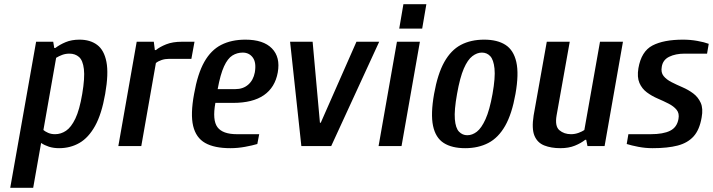

<svg xmlns="http://www.w3.org/2000/svg" viewBox="-20 -700 3416 920"><path d="M29 200 153 -500H235L240 -470H245Q266 -486 294.5 -498Q323 -510 361 -510Q412 -510 445.5 -485Q479 -460 490 -403.5Q501 -347 484 -250Q467 -153 435.5 -96.5Q404 -40 360.5 -15Q317 10 263 10Q236 10 214.5 3Q193 -4 177 -15L139 200ZM244 -57Q272 -57 296.5 -73.5Q321 -90 341 -131.5Q361 -173 374 -250Q387 -327 382 -369Q377 -411 358.5 -427Q340 -443 313 -443Q294 -443 278 -437Q262 -431 249 -423L188 -77Q196 -70 210.5 -63.5Q225 -57 244 -57Z M547 0 635 -500H717L722 -460H727Q745 -475 776 -487.5Q807 -500 852 -500H912L897 -418H790Q771 -418 754.5 -412.5Q738 -407 727 -398L657 0Z M1084 10Q1007 10 963 -15Q919 -40 905.5 -96.5Q892 -153 910 -250Q927 -347 959 -403.5Q991 -460 1040 -485Q1089 -510 1156 -510Q1242 -510 1283 -468Q1324 -426 1311 -353Q1298 -281 1244.5 -244Q1191 -207 1097 -207H1012Q997 -124 1022 -90.5Q1047 -57 1115 -57H1222L1213 -10Q1190 -3 1154.5 3.5Q1119 10 1084 10ZM1023 -273H1108Q1145 -273 1169.5 -294.5Q1194 -316 1201 -353Q1209 -400 1191.5 -424Q1174 -448 1143 -448Q1116 -448 1093.5 -434Q1071 -420 1053.5 -382Q1036 -344 1023 -273Z M1424 0 1370 -500H1478L1513 -112H1517L1688 -500H1797L1567 0Z M1794 0 1882 -500H1992L1904 0ZM1893 -563 1913 -680H2023L2003 -563Z M2209 10Q2145 10 2106 -15Q2067 -40 2055 -97Q2043 -154 2060 -250Q2077 -346 2109 -403Q2141 -460 2188.5 -485Q2236 -510 2300 -510Q2363 -510 2402 -485Q2441 -460 2454 -403Q2467 -346 2450 -250Q2433 -154 2400.5 -97Q2368 -40 2320 -15Q2272 10 2209 10ZM2219 -52Q2243 -52 2265 -69Q2287 -86 2306.5 -129Q2326 -172 2340 -250Q2354 -329 2349.5 -371.5Q2345 -414 2329 -431Q2313 -448 2289 -448Q2266 -448 2243.5 -431Q2221 -414 2202.5 -371.5Q2184 -329 2170 -250Q2156 -172 2159.5 -129Q2163 -86 2179.5 -69Q2196 -52 2219 -52Z M2665 10Q2621 10 2588 -3Q2555 -16 2541 -49.5Q2527 -83 2537 -147L2600 -500H2710L2647 -147Q2638 -95 2660.5 -76Q2683 -57 2716 -57Q2735 -57 2752.5 -63.5Q2770 -70 2780 -77L2855 -500H2965L2877 0H2795L2789 -30H2784Q2764 -14 2734.5 -2Q2705 10 2665 10Z M3107 10Q3072 10 3038.5 3.5Q3005 -3 2983 -10L2991 -57H3098Q3158 -57 3191 -73.5Q3224 -90 3231 -130Q3236 -157 3222 -174Q3208 -191 3183.5 -203.5Q3159 -216 3131 -228Q3103 -240 3079.5 -257.5Q3056 -275 3044 -302.5Q3032 -330 3039 -373Q3053 -454 3106.5 -482Q3160 -510 3253 -510Q3288 -510 3321.5 -504Q3355 -498 3376 -490L3368 -443H3261Q3217 -443 3186.5 -428Q3156 -413 3151 -380Q3146 -353 3159.5 -336Q3173 -319 3197.5 -306.5Q3222 -294 3250 -282Q3278 -270 3301.5 -252.5Q3325 -235 3337.5 -207.5Q3350 -180 3342 -137Q3332 -78 3303.5 -46.5Q3275 -15 3227 -2.5Q3179 10 3107 10Z"/></svg>

Font: Cuprum SemiBold
Style: Italic
Weight: 600
Italic angle: -10°
Version: Version 3.000